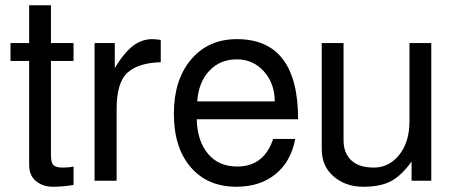

<svg xmlns="http://www.w3.org/2000/svg" viewBox="-20 -688 1722 731"><path d="M260 -524V-456H174V-97Q174 -69 183.5 -59.5Q193 -50 219 -50Q245 -50 260 -54V16Q221 23 182 23Q143 23 117 1.5Q91 -20 91 -60V-456H20V-524H91V-668H174V-524Z M592 -451Q508 -449 466 -412Q424 -375 424 -272V0H340V-524H417V-429Q453 -488 486.5 -513.5Q520 -539 560 -539Q571 -539 592 -536Z M731 -302H1026Q1026 -370 985 -416Q944 -462 881 -462Q818 -462 777 -418.5Q736 -375 731 -302ZM1115 -234H729Q731 -152 771.5 -103Q812 -54 883 -54Q985 -54 1020 -159H1104Q1088 -73 1029 -25Q970 23 880 23Q770 23 706 -51.5Q642 -126 642 -255Q642 -384 707.5 -461.5Q773 -539 882 -539Q1115 -539 1115 -234Z M1622 0H1547V-73Q1510 -21 1470 1Q1430 23 1363 23Q1296 23 1250.5 -16Q1205 -55 1205 -120V-524H1288V-153Q1288 -106 1317 -78Q1346 -50 1403.5 -50Q1461 -50 1500 -98.5Q1539 -147 1539 -227V-524H1622Z"/></svg>

Font: Autonym
Style: Regular
Weight: 500
Version: Version 1.0.20131126